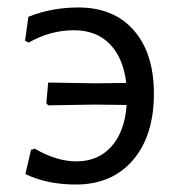

<svg xmlns="http://www.w3.org/2000/svg" viewBox="-20 -486 471 514"><path d="M183 8Q106 8 48 -20L63 -85L73 -88Q132 -54 184 -54Q243 -54 278.5 -94Q314 -134 319 -205L232 -206L109 -204L104 -210L109 -265L236 -263L318 -264Q310 -331 274 -368Q238 -405 178 -405Q114 -405 57 -372L47 -377L56 -441Q118 -466 190 -466Q285 -466 338.5 -404.5Q392 -343 392 -235Q392 -123 336 -57.5Q280 8 183 8Z"/></svg>

Font: Alegreya Sans SC
Style: Regular
Weight: 400
Designer: Juan Pablo del Peral
Foundry: Huerta Tipografica
Version: Version 2.007